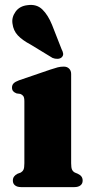

<svg xmlns="http://www.w3.org/2000/svg" viewBox="-20 -764 376 784"><path d="M270.5 -462V-97.5Q270.5 -79 274.2 -71.2Q278 -63.5 285.5 -59.5L297.5 -54.5Q307.5 -50 312.5 -43.2Q317.5 -36.5 317.5 -26.5Q317.5 -14 308.5 -7Q299.5 0 284 0H66Q50.5 0 41.5 -7Q32.5 -14 32.5 -26.5Q32.5 -36.5 37.5 -43.2Q42.5 -50 51.5 -54.5L65 -59.5Q72.5 -64 76 -71.5Q79.5 -79 79.5 -97.5V-350.5Q79.5 -365.5 75.2 -371.5Q71 -377.5 63 -380.5L48 -382.5Q38.5 -386 33.8 -391.5Q29 -397 29 -406.5Q29 -417 35.8 -423.8Q42.5 -430.5 57.5 -436L184.5 -479.5Q204 -486 215.5 -489Q227 -492 240.5 -492Q254 -492 262.2 -483.8Q270.5 -475.5 270.5 -462ZM192.5 -662.5 231.5 -563Q236.5 -554 237.8 -545.5Q239 -537 232 -530Q225.5 -524 214.8 -523.8Q204 -523.5 194.5 -527.5L105 -582Q71 -600 52.8 -619.5Q34.5 -639 31 -667.5Q27 -693 43.5 -716.2Q60 -739.5 93 -743Q129.5 -748 152.8 -725.5Q176 -703 192.5 -662.5Z"/></svg>

Font: Fraunces ExtraBold
Style: Regular
Weight: 800
Version: Version 1.000;[b76b70a41]